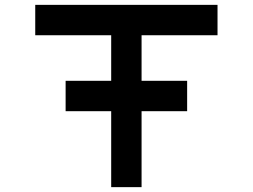

<svg xmlns="http://www.w3.org/2000/svg" viewBox="-20 -770 1040 790"><path d="M437.5 -312.5H250V-437.5H437.5V-625H125V-750H875V-625H562.5V-437.5H750V-312.5H562.5V0H437.5Z"/></svg>

Font: Xanmono
Style: Regular
Weight: 400
Designer: GGBotNet
Foundry: GGBotNet
Version: 1.00